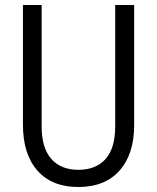

<svg xmlns="http://www.w3.org/2000/svg" viewBox="-20 -740 629 770"><path d="M294 10Q188 10 130 -56Q72 -122 72 -239V-720H147V-233Q147 -147 185.5 -103Q224 -59 294 -59Q365 -59 403.5 -102.5Q442 -146 442 -233V-720H518V-238Q518 -122 459.5 -56Q401 10 294 10Z"/></svg>

Font: Instrument Sans SemiCondensed
Style: Regular
Weight: 400
Width: 4
Designer: Rodrigo Fuenzalida
Foundry: fragTYPE
Version: Version 1.000;gftools[0.9.28]